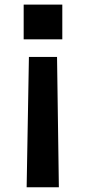

<svg xmlns="http://www.w3.org/2000/svg" viewBox="-20 -587 366 820"><path d="M93.8 212.9 103.5 -343.8H223.6L231.4 212.9ZM81.1 -418.9V-567.4H246.1V-418.9Z"/></svg>

Font: Gothic A1
Style: Bold
Weight: 700
Version: Version 2.50